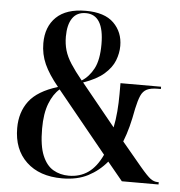

<svg xmlns="http://www.w3.org/2000/svg" viewBox="-52 -774 784 834"><g transform="rotate(5 339.5 -357.0)"><path d="M249 10Q150 10 93 -44Q36 -98 36 -191Q36 -260 72.5 -308.5Q109 -357 197 -384Q155 -435 136 -477.5Q117 -520 117 -568Q117 -640 160.5 -682Q204 -724 289 -724Q371 -724 411 -684.5Q451 -645 451 -585Q451 -553 438.5 -521Q426 -489 394 -461Q362 -433 304 -413L453 -230Q460 -264 463 -301Q466 -338 466 -376V-424H643V-414H631Q599 -414 582 -405.5Q565 -397 556 -376.5Q547 -356 539 -319Q531 -275 522 -240.5Q513 -206 500 -173L586 -70Q618 -32 633 -21Q648 -10 664 -10H669V0H509L443 -80Q409 -39 362 -14.5Q315 10 249 10ZM297 -421Q329 -441 349 -479Q369 -517 369 -585Q369 -714 290 -714Q251 -714 231.5 -685.5Q212 -657 212 -605Q212 -573 220 -545.5Q228 -518 247 -488.5Q266 -459 297 -421ZM277 -4Q325 -4 361 -29Q397 -54 422 -108L205 -374Q178 -351 161 -307.5Q144 -264 144 -198Q144 -123 161.5 -81Q179 -39 209 -21.5Q239 -4 277 -4Z"/></g></svg>

Font: Noto Serif Display Condensed SemiBold
Style: Regular
Weight: 600
Width: 3
Designer: Monotype Design Team
Foundry: Monotype Imaging Inc.
Version: Version 2.009